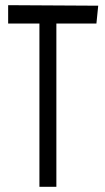

<svg xmlns="http://www.w3.org/2000/svg" viewBox="-20 -720 402 735"><path d="M356 -698.2 349.1 -629.9H195.8V-4.9H130.9V-629.9H11.2V-700.2Z"/></svg>

Font: Englebert
Style: Regular
Weight: 400
Designer: Astigmatic (AOETI)
Foundry: Astigmatic (AOETI)
Version: Version 1.000